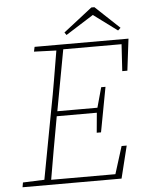

<svg xmlns="http://www.w3.org/2000/svg" viewBox="-57 -889 707 935"><g transform="rotate(-5 296.0 -421.5)"><path d="M128 -653 133 -676H592L573 -521H548L556 -652H271L216 -354H412L439 -452H460L419 -233H398L407 -330H211L208 -313Q195 -241 182 -168.5Q169 -96 157 -24H471L513 -158H538L499 0H15L19 -23L124 -27L187 -364Q201 -435 213 -506.5Q225 -578 237 -649ZM440 -843 558 -732 545 -720 429 -806 293 -720 284 -733 425 -843Z"/></g></svg>

Font: Source Serif 4 SmText ExtraLight
Style: Italic
Weight: 200
Italic angle: -12°
Designer: Frank Grießhammer
Foundry: Adobe
Version: Version 4.005;hotconv 1.1.0;makeotfexe 2.6.0